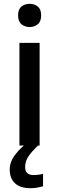

<svg xmlns="http://www.w3.org/2000/svg" viewBox="-20 -764 310 1008"><path d="M136 -744Q160 -744 178 -730Q196 -716 196 -683Q196 -651 178 -636.5Q160 -622 136 -622Q111 -622 93 -636.5Q75 -651 75 -683Q75 -716 93 -730Q111 -744 136 -744ZM188 -539V0H82V-539ZM112 113Q112 155 156 155Q172 155 184.5 153Q197 151 206 149V214Q191 218 176 221Q161 224 140 224Q86 224 58.5 198Q31 172 31 126Q31 85 60.5 47Q90 9 127 -17L180 0Q146 32 129 57.5Q112 83 112 113Z"/></svg>

Font: Noto Sans Khmer UI Medium
Style: Regular
Weight: 500
Designer: Danh Hong and the Monotype Design Team
Foundry: Monotype Imaging Inc.
Version: Version 2.002; ttfautohint (v1.8.4.7-5d5b)